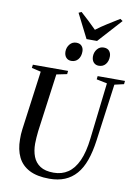

<svg xmlns="http://www.w3.org/2000/svg" viewBox="-119 -1235 955 1321"><g transform="rotate(10 358.5 -574.0)"><path d="M649.5 -705 595.5 -306Q584.5 -225 563.2 -165.5Q542 -106 508.2 -67.2Q474.5 -28.5 428 -9.2Q381.5 10 320.5 10Q234.5 10 180.5 -18Q126.5 -46 101 -98.2Q75.5 -150.5 75.5 -222.5Q75 -239.5 76 -257.2Q77 -275 79.5 -293.5L135 -705L70.5 -720L73.5 -743H319.5L317 -720L244 -705L189 -299Q186.5 -275.5 184.8 -253.2Q183 -231 183 -211Q183 -160.5 198.2 -121Q213.5 -81.5 248.2 -58.8Q283 -36 342.5 -36Q399.5 -36 442.2 -64.8Q485 -93.5 512.8 -154.2Q540.5 -215 551.5 -311L597.5 -705L523.5 -720L526 -743H717L714.5 -720ZM328.5 -814.5Q306 -814.5 292.2 -830Q278.5 -845.5 278.5 -872Q279 -901 296.8 -922.5Q314.5 -944 342.5 -944Q368 -944 381 -928.5Q394 -913 393.5 -890.5Q393.5 -857 376 -835.8Q358.5 -814.5 328.5 -814.5ZM520.5 -814.5Q498 -814.5 484.2 -830Q470.5 -845.5 470.5 -872Q471 -901 488.5 -922.5Q506 -944 534 -944Q560 -944 572.8 -928.5Q585.5 -913 585.5 -890.5Q585.5 -857 568 -835.8Q550.5 -814.5 520.5 -814.5ZM406.5 -980.5 321 -1149.5 340.5 -1158.5Q369 -1133 397 -1107Q425 -1081 452 -1053.5Q486.5 -1080 526.8 -1105.2Q567 -1130.5 611.5 -1158L629.5 -1146L480 -980.5Z"/></g></svg>

Font: Merriweather 120pt
Style: Italic
Weight: 400
Italic angle: -7.8°
Version: Version 2.101